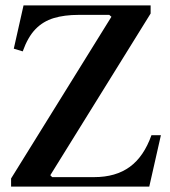

<svg xmlns="http://www.w3.org/2000/svg" viewBox="-20 -690 627 710"><path d="M21 0V-30L392 -628L384 -635H271Q218 -635 178.5 -623Q139 -611 111 -582Q83 -553 64 -500L31 -510L67 -670H537V-640L166 -42L173 -35H328Q408 -35 460 -73Q512 -111 540 -190H575L532 0Z"/></svg>

Font: Brygada 1918 SemiBold
Style: Regular
Weight: 600
Designer: Mateusz Machalski | Borys Kosmynka | Przemek Hoffer
Foundry: NIEPODLEGLA 2018
Version: Version 3.006